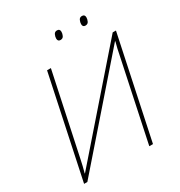

<svg xmlns="http://www.w3.org/2000/svg" viewBox="-205 -1034 1097 1173"><g transform="rotate(-30 343.5 -447.5)"><path d="M45 0 196 -714H223L100 -135Q95 -110 91 -95Q87 -80 80 -53H82L659 -714H682L531 0H505L625 -568Q630 -594 634.5 -613.5Q639 -633 646 -659L644 -660L68 0ZM536 -833Q517 -833 517 -854Q517 -867 523.5 -881Q530 -895 546 -895Q566 -895 566 -874Q566 -861 559.5 -847Q553 -833 536 -833ZM360 -833Q341 -833 341 -854Q341 -867 347.5 -881Q354 -895 370 -895Q390 -895 390 -874Q390 -861 383.5 -847Q377 -833 360 -833Z"/></g></svg>

Font: Noto Sans Thin
Style: Italic
Weight: 100
Italic angle: -12°
Designer: Monotype Design Team
Foundry: Monotype Imaging Inc.
Version: Version 2.013; ttfautohint (v1.8.4.7-5d5b)